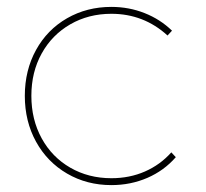

<svg xmlns="http://www.w3.org/2000/svg" viewBox="-20 -537 597 557"><path d="M303 -497Q237 -497 184 -466.5Q131 -436 101 -382Q71 -328 71 -259Q71 -190 101 -135.5Q131 -81 184 -50.5Q237 -20 303 -20Q356 -20 400.5 -39.5Q445 -59 477 -95L490 -81Q456 -42 407.5 -21Q359 0 303 0Q232 0 174.5 -33.5Q117 -67 84.5 -126Q52 -185 52 -259Q52 -333 84.5 -392Q117 -451 174.5 -484Q232 -517 303 -517Q354 -517 399.5 -499Q445 -481 479 -448L466 -434Q397 -497 303 -497Z"/></svg>

Font: TypoPRO Montserrat
Style: Regular
Weight: 250
Designer: Julieta Ulanovsky
Foundry: Julieta Ulanovsky
Version: Version 6.001